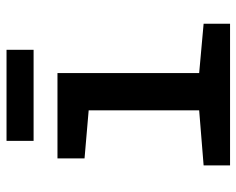

<svg xmlns="http://www.w3.org/2000/svg" viewBox="-90 -652 742 603"><g transform="rotate(-90 281.5 -351.0)"><path d="M63 0V-83L236 -97V-444L85 -457V-542H353V-97L508 -83V0ZM140 -617V-702H426V-617Z"/></g></svg>

Font: Noto Sans Mono SemiCondensed SemiBold
Style: Regular
Weight: 600
Width: 4
Designer: Monotype Design Team
Foundry: Monotype Imaging Inc.
Version: Version 2.014; ttfautohint (v1.8.4.7-5d5b)